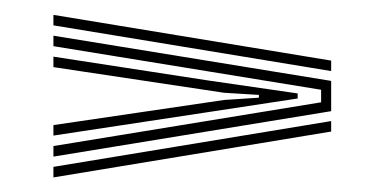

<svg xmlns="http://www.w3.org/2000/svg" viewBox="-20 -521 525 262"><path d="M52.9 -486.4V-500.7L431.9 -438.3V-424ZM52.9 -307.3V-321.7L418.2 -381.4V-398.5L52.9 -458V-472.3L431.9 -410.6V-369.3ZM52.9 -336V-350.3L285.9 -384.6L333.3 -387.7V-391.5L285.9 -394.4L52.9 -429.4V-443.7L264 -411.2L386.2 -393.5V-386.6L264 -368ZM52.9 -278.9V-293.3L431.9 -355.8V-341.5Z"/></svg>

Font: Big Shoulders Inline Text Thin
Style: Regular
Weight: 100
Designer: Patric King
Foundry: XO Type Co
Version: Version 2.002